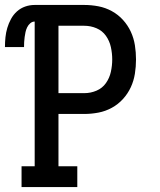

<svg xmlns="http://www.w3.org/2000/svg" viewBox="-25 -755 645 775"><path d="M62 0V-84H115V-668Q105 -668 97 -661Q89 -654 84.5 -644.5Q80 -635 78 -625.5Q76 -616 74.5 -605.5Q73 -595 72.5 -585Q72 -575 72 -565H-5Q-5 -585 -3 -604.5Q-1 -624 4.5 -642.5Q10 -661 19.5 -678.5Q29 -696 43.5 -709Q58 -722 76.5 -728.5Q95 -735 115 -735H315Q344 -735 372.5 -729.5Q401 -724 426.5 -710Q452 -696 471.5 -674.5Q491 -653 503 -627Q515 -601 519.5 -572.5Q524 -544 524 -515Q524 -486 519.5 -457.5Q515 -429 503 -403Q491 -377 471.5 -355.5Q452 -334 426.5 -320Q401 -306 372.5 -300.5Q344 -295 315 -295H211V-84H287V0ZM211 -379H315Q341 -379 364.5 -389Q388 -399 402.5 -419.5Q417 -440 422.5 -465Q428 -490 428 -515Q428 -540 422.5 -565Q417 -590 402.5 -610.5Q388 -631 364.5 -641Q341 -651 315 -651H211Z"/></svg>

Font: Iosevka HT Medium Extended
Style: Regular
Weight: 500
Width: 7
Monospace: yes
Designer: Belleve Invis
Foundry: Belleve Invis
Version: Version 32.3.0; ttfautohint (v1.8.4)